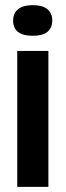

<svg xmlns="http://www.w3.org/2000/svg" viewBox="-20 -726 255 746"><path d="M47 0V-528H168V0ZM107 -587Q69 -587 50 -602Q31 -617 31 -646Q31 -675 50.5 -690.5Q70 -706 107 -706Q145 -706 164 -690.5Q183 -675 183 -647Q183 -617 164 -602Q145 -587 107 -587Z"/></svg>

Font: Bricolage Grotesque 36pt Condensed SemiBold
Style: Regular
Weight: 600
Width: 3
Designer: Mathieu Triay
Foundry: Atelier Triay
Version: Version 1.001;gftools[0.9.33.dev8+g029e19f]